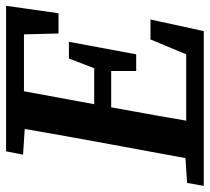

<svg xmlns="http://www.w3.org/2000/svg" viewBox="-50 -654 704 645"><g transform="rotate(-90 302.5 -332.0)"><path d="M0 0 10 -56 132 -64H145L140 0ZM82 0 148 -358Q162 -434 175.5 -510.5Q189 -587 202 -664H329L263 -306Q249 -230 235.5 -153Q222 -76 209 0ZM105 -607 116 -664H250L244 -599H229ZM161 0 166 -59H497L422 -11L492 -179H559L520 0ZM210 -311 215 -368H426L421 -311ZM267 -604 272 -664H605L580 -488H512L508 -648L553 -604ZM386 -227V-330L389 -352L428 -453H484L442 -227Z"/></g></svg>

Font: Source Serif 4 SemiBold
Style: Italic
Weight: 600
Italic angle: -12°
Designer: Frank Grießhammer
Foundry: Adobe Systems Incorporated
Version: Version 4.004;hotconv 1.0.116;makeotfexe 2.5.65601